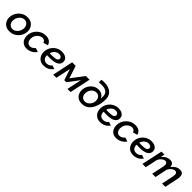

<svg xmlns="http://www.w3.org/2000/svg" viewBox="530 -2624 4531 4531"><g transform="rotate(45 2795.5 -358.5)"><path d="M268 10Q187 10 132 -27.5Q77 -65 52.5 -126.5Q28 -188 38 -261Q48 -334 90 -395.5Q132 -457 197.5 -494.5Q263 -532 344 -532Q426 -532 481 -494.5Q536 -457 561 -395.5Q586 -334 576 -261Q566 -188 524.5 -126.5Q483 -65 417.5 -27.5Q352 10 268 10ZM281 -79Q324 -79 363 -103.5Q402 -128 429 -169.5Q456 -211 463 -261Q470 -313 455 -354Q440 -395 408 -419Q376 -443 332 -443Q289 -443 250 -419Q211 -395 184 -353.5Q157 -312 150 -260Q143 -208 158.5 -167Q174 -126 206 -102.5Q238 -79 281 -79Z M843 10Q775 10 728 -20Q681 -50 657.5 -100Q634 -150 634 -211Q634 -273 657.5 -330.5Q681 -388 724.5 -433.5Q768 -479 826.5 -505.5Q885 -532 954 -532Q1034 -532 1082.5 -496.5Q1131 -461 1146 -402L1032 -368Q1010 -438 935 -438Q887 -438 844 -409.5Q801 -381 774.5 -332.5Q748 -284 748 -224Q748 -163 779 -123.5Q810 -84 860 -84Q897 -84 934.5 -105Q972 -126 989 -156L1090 -124Q1054 -65 987 -27.5Q920 10 843 10Z M1410 10Q1333 10 1281.5 -25.5Q1230 -61 1206 -120Q1182 -179 1189 -251Q1196 -328 1237.5 -392Q1279 -456 1345.5 -494Q1412 -532 1495 -532Q1546 -532 1588.5 -516Q1631 -500 1656.5 -468Q1682 -436 1683 -388Q1684 -308 1614.5 -264.5Q1545 -221 1397 -221Q1373 -221 1348 -222Q1323 -223 1297 -224Q1295 -157 1328 -116.5Q1361 -76 1426 -76Q1469 -76 1497.5 -91Q1526 -106 1541 -122.5Q1556 -139 1558 -143L1651 -113Q1646 -106 1630 -86.5Q1614 -67 1585 -44.5Q1556 -22 1512.5 -6Q1469 10 1410 10ZM1480 -446Q1422 -446 1375 -405.5Q1328 -365 1309 -300Q1352 -298 1393 -298Q1496 -298 1534.5 -320.5Q1573 -343 1571 -382Q1569 -413 1543 -429.5Q1517 -446 1480 -446Z M1725 0 1835 -523H1954L2055 -209L2292 -523H2416L2306 0H2201L2280 -371L2071 -93H2002L1909 -373L1830 0Z M2686 10Q2604 10 2550.5 -27Q2497 -64 2474 -125Q2451 -186 2461 -257Q2472 -327 2509.5 -384.5Q2547 -442 2605.5 -476.5Q2664 -511 2738 -511Q2807 -511 2854.5 -477Q2902 -443 2918 -391Q2929 -479 2910.5 -533Q2892 -587 2843 -612Q2805 -633 2748 -637.5Q2691 -642 2616 -633V-722Q2700 -732 2771.5 -723Q2843 -714 2896 -684Q2952 -652 2984 -596.5Q3016 -541 3016 -459Q3016 -388 3003 -319.5Q2990 -251 2960 -183Q2936 -130 2898.5 -86Q2861 -42 2808 -16Q2755 10 2686 10ZM2698 -78Q2740 -78 2777.5 -100.5Q2815 -123 2841 -162Q2867 -201 2874 -251Q2881 -301 2866.5 -340Q2852 -379 2821 -402Q2790 -425 2747 -425Q2703 -425 2666 -403Q2629 -381 2603.5 -341.5Q2578 -302 2571 -250Q2564 -201 2578.5 -162Q2593 -123 2624.5 -100.5Q2656 -78 2698 -78Z M3297 10Q3220 10 3168.5 -25.5Q3117 -61 3093 -120Q3069 -179 3076 -251Q3083 -328 3124.5 -392Q3166 -456 3232.5 -494Q3299 -532 3382 -532Q3433 -532 3475.5 -516Q3518 -500 3543.5 -468Q3569 -436 3570 -388Q3571 -308 3501.5 -264.5Q3432 -221 3284 -221Q3260 -221 3235 -222Q3210 -223 3184 -224Q3182 -157 3215 -116.5Q3248 -76 3313 -76Q3356 -76 3384.5 -91Q3413 -106 3428 -122.5Q3443 -139 3445 -143L3538 -113Q3533 -106 3517 -86.5Q3501 -67 3472 -44.5Q3443 -22 3399.5 -6Q3356 10 3297 10ZM3367 -446Q3309 -446 3262 -405.5Q3215 -365 3196 -300Q3239 -298 3280 -298Q3383 -298 3421.5 -320.5Q3460 -343 3458 -382Q3456 -413 3430 -429.5Q3404 -446 3367 -446Z M3831 10Q3763 10 3716 -20Q3669 -50 3645.5 -100Q3622 -150 3622 -211Q3622 -273 3645.5 -330.5Q3669 -388 3712.5 -433.5Q3756 -479 3814.5 -505.5Q3873 -532 3942 -532Q4022 -532 4070.5 -496.5Q4119 -461 4134 -402L4020 -368Q3998 -438 3923 -438Q3875 -438 3832 -409.5Q3789 -381 3762.5 -332.5Q3736 -284 3736 -224Q3736 -163 3767 -123.5Q3798 -84 3848 -84Q3885 -84 3922.5 -105Q3960 -126 3977 -156L4078 -124Q4042 -65 3975 -27.5Q3908 10 3831 10Z M4398 10Q4321 10 4269.5 -25.5Q4218 -61 4194 -120Q4170 -179 4177 -251Q4184 -328 4225.5 -392Q4267 -456 4333.5 -494Q4400 -532 4483 -532Q4534 -532 4576.5 -516Q4619 -500 4644.5 -468Q4670 -436 4671 -388Q4672 -308 4602.5 -264.5Q4533 -221 4385 -221Q4361 -221 4336 -222Q4311 -223 4285 -224Q4283 -157 4316 -116.5Q4349 -76 4414 -76Q4457 -76 4485.5 -91Q4514 -106 4529 -122.5Q4544 -139 4546 -143L4639 -113Q4634 -106 4618 -86.5Q4602 -67 4573 -44.5Q4544 -22 4500.5 -6Q4457 10 4398 10ZM4468 -446Q4410 -446 4363 -405.5Q4316 -365 4297 -300Q4340 -298 4381 -298Q4484 -298 4522.5 -320.5Q4561 -343 4559 -382Q4557 -413 4531 -429.5Q4505 -446 4468 -446Z M4816 -523H4915L4893 -418Q4931 -471 4986.5 -501.5Q5042 -532 5100 -532Q5160 -532 5189.5 -500Q5219 -468 5221 -413Q5310 -532 5430 -532Q5496 -532 5521.5 -497Q5547 -462 5547 -407Q5547 -370 5536 -319L5468 0H5358L5420 -293Q5428 -329 5428 -356Q5428 -434 5364 -434Q5321 -434 5277.5 -399Q5234 -364 5206 -310L5141 0H5031L5093 -293Q5101 -331 5101 -357Q5101 -434 5038 -434Q4995 -434 4951.5 -400Q4908 -366 4881 -311L4814 0H4704Z"/></g></svg>

Font: Raleway SemiBold
Style: Italic
Weight: 600
Italic angle: -12°
Designer: Matt McInerney, Pablo Impallari, Rodrigo Fuenzalida
Foundry: Matt McInerney, Pablo Impallari, Rodrigo Fuenzalida
Version: Version 4.026